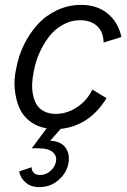

<svg xmlns="http://www.w3.org/2000/svg" viewBox="-20 -516 519 782"><path d="M207 -52.2Q253.4 -52.2 294.4 -79.8Q335.4 -107.4 356 -151.4L413.6 -116.2Q380.4 -60.5 332.3 -28.6Q284.2 3.4 227.1 8.8L184.6 57.1Q228 59.1 246.8 85.4Q265.6 111.8 258.8 148.4Q252 187.5 219 216.8Q186 246.1 139.6 246.1Q106.4 246.1 84.7 227.5Q63 209 58.1 182.1L108.9 165Q108.4 178.7 117.4 187.7Q126.5 196.8 143.6 196.8Q167 196.8 185.3 180.4Q203.6 164.1 208 142.1Q212.4 119.6 195.1 103.8Q177.7 87.9 134.3 87.9H109.4L169.9 6.8Q129.9 0 101.1 -22.5Q72.3 -44.9 58.3 -77.6Q44.4 -110.4 40.3 -151.4Q36.1 -192.4 45.9 -236.3Q55.2 -288.1 77.9 -334.5Q100.6 -380.9 134 -417.2Q167.5 -453.6 213.4 -474.9Q259.3 -496.1 310.1 -496.1Q376 -496.1 418.7 -460.7Q461.4 -425.3 474.6 -365.2L401.9 -342.8Q401.4 -386.2 375.5 -409.9Q349.6 -433.6 306.6 -433.6Q268.6 -433.6 235.1 -414.8Q201.7 -396 178.5 -365.2Q155.3 -334.5 139.9 -298.8Q124.5 -263.2 117.7 -226.1Q112.3 -200.2 111.1 -176.5Q109.9 -152.8 114.5 -129.9Q119.1 -106.9 129.4 -89.8Q139.6 -72.8 159.7 -62.5Q179.7 -52.2 207 -52.2Z"/></svg>

Font: HK Grotesk Italic
Style: Regular
Weight: 400
Italic angle: -13°
Designer: Alfredo Marco Pradil and Stefan Peev
Foundry: Hanken Design Co.
Version: Version 1.000;PS 001.000;hotconv 1.0.88;makeotf.lib2.5.64775